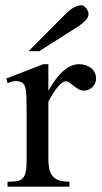

<svg xmlns="http://www.w3.org/2000/svg" viewBox="-20 -701 383 721"><path d="M340.8 -406.2Q340.8 -397.5 337.4 -389.2Q334 -380.9 327.9 -374.8Q321.8 -368.7 313.7 -364.7Q305.7 -360.8 296.4 -360.8Q284.2 -360.8 274.7 -366.2Q265.1 -371.6 257.3 -378.2Q249.5 -384.8 242.2 -390.1Q234.9 -395.5 227.1 -395.5Q214.8 -395.5 197.5 -375.2Q180.2 -355 161.6 -319.3V-104Q161.6 -83 165 -66.9Q168.5 -50.8 177.2 -40Q186 -29.3 201.4 -23.9Q216.8 -18.6 240.7 -18.6V0H8.3V-18.6Q29.3 -18.6 43.2 -20.8Q57.1 -22.9 65.2 -31.2Q73.2 -39.6 76.7 -56.2Q80.1 -72.8 80.1 -101.1V-274.4Q80.1 -309.6 79.3 -330.3Q78.6 -351.1 76.9 -362.8Q75.2 -374.5 72.3 -379.9Q69.3 -385.3 65.4 -389.6Q54.7 -395.5 41.7 -396.5Q28.8 -397.5 8.3 -388.7L3.9 -406.2L142.6 -460H161.6V-359.9Q217.3 -460 277.3 -460Q290.5 -460 302.2 -456.1Q314 -452.1 322.5 -445.1Q331.1 -438 335.9 -428Q340.8 -418 340.8 -406.2ZM312.5 -649.4Q312.5 -635.3 300 -623Q287.6 -610.8 272 -600.6L127.4 -508.8H87.4L226.1 -648.4Q238.8 -661.6 254.6 -671.4Q270.5 -681.2 286.6 -681.2Q290.5 -681.2 294.9 -678.2Q299.3 -675.3 303.2 -670.4Q307.1 -665.5 309.8 -659.9Q312.5 -654.3 312.5 -649.4Z"/></svg>

Font: Doulos SIL
Style: Regular
Weight: 400
Designer: Walt Agee, Victor Gaultney, Peter Martin, Debbi Hosken
Foundry: SIL International
Version: Version 4.110; 2011; Maintenance release